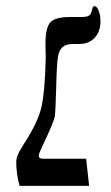

<svg xmlns="http://www.w3.org/2000/svg" viewBox="-20 -609 365 629"><path d="M272 0H43.9Q33.2 -41 33.2 -78.1Q33.2 -89.4 38.1 -101.3Q43 -113.3 56.6 -134.8Q102.5 -205.1 114.7 -253.9Q127 -302.7 129.9 -420.9L128.9 -464.8Q128.9 -518.1 144.8 -535.6Q160.6 -553.2 208 -553.2H245.1Q263.7 -553.2 271 -557.6Q278.3 -562 280.8 -574.2Q282.7 -583 284.4 -585.9Q286.1 -588.9 290 -588.9Q296.9 -588.9 303 -574.2Q309.1 -559.6 309.1 -539.1Q309.1 -505.4 290 -485.1Q271 -464.8 238.8 -464.8H216.8Q175.8 -464.8 169.9 -422.9Q166 -400.4 164.1 -323.2Q162.1 -245.1 159.4 -227.3Q156.7 -209.5 119.1 -130.9Q106.9 -105.5 106.9 -99.1Q106.9 -88.9 121.1 -88.9H262.2Z"/></svg>

Font: Liberation Serif
Style: Italic
Weight: 400
Italic angle: -16.333°
Designer: Steve Matteson
Foundry: Ascender Corporation
Version: Version 2.1.5